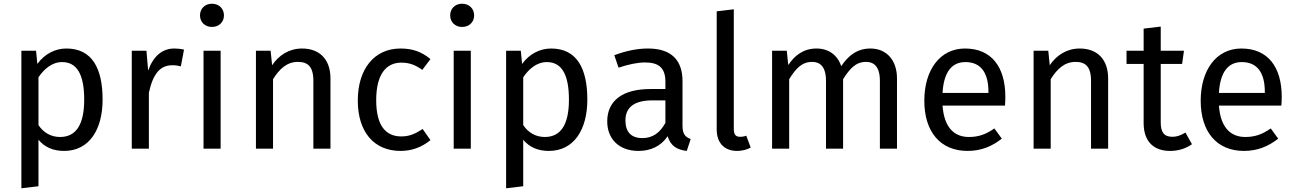

<svg xmlns="http://www.w3.org/2000/svg" viewBox="-20 -800 6973 1033"><path d="M337 -539C277 -539 220 -510 181 -456L174 -527H95V213L187 202V-48C221 -7 268 12 325 12C461 12 532 -104 532 -264C532 -430 477 -539 337 -539ZM303 -63C255 -63 214 -86 187 -127V-384C215 -426 258 -466 314 -466C393 -466 433 -401 433 -264C433 -126 387 -63 303 -63Z M918 -539C854 -539 805 -499 777 -420L768 -527H689V0H781V-301C803 -402 841 -449 907 -449C926 -449 937 -447 953 -443L970 -533C954 -537 935 -539 918 -539Z M1120 -780C1082 -780 1056 -753 1056 -717C1056 -682 1082 -655 1120 -655C1159 -655 1185 -682 1185 -717C1185 -753 1159 -780 1120 -780ZM1167 -527H1075V0H1167Z M1605 -539C1536 -539 1480 -503 1444 -449L1436 -527H1357V0H1449V-374C1484 -430 1524 -467 1583 -467C1634 -467 1666 -444 1666 -365V0H1758V-378C1758 -478 1702 -539 1605 -539Z M2135 -539C1992 -539 1905 -427 1905 -259C1905 -89 1993 12 2135 12C2196 12 2249 -8 2296 -46L2254 -106C2214 -80 2183 -66 2139 -66C2056 -66 2004 -123 2004 -261C2004 -398 2056 -463 2139 -463C2183 -463 2216 -450 2252 -424L2296 -482C2247 -523 2197 -539 2135 -539Z M2466 -780C2428 -780 2402 -753 2402 -717C2402 -682 2428 -655 2466 -655C2505 -655 2531 -682 2531 -717C2531 -753 2505 -780 2466 -780ZM2513 -527H2421V0H2513Z M2945 -539C2885 -539 2828 -510 2789 -456L2782 -527H2703V213L2795 202V-48C2829 -7 2876 12 2933 12C3069 12 3140 -104 3140 -264C3140 -430 3085 -539 2945 -539ZM2911 -63C2863 -63 2822 -86 2795 -127V-384C2823 -426 2866 -466 2922 -466C3001 -466 3041 -401 3041 -264C3041 -126 2995 -63 2911 -63Z M3652 -123V-364C3652 -474 3594 -539 3467 -539C3408 -539 3350 -527 3285 -503L3308 -436C3362 -454 3411 -464 3450 -464C3523 -464 3560 -436 3560 -360V-321H3479C3332 -321 3247 -260 3247 -147C3247 -53 3310 12 3415 12C3479 12 3535 -12 3572 -67C3588 -15 3622 6 3675 12L3696 -52C3669 -62 3652 -77 3652 -123ZM3436 -57C3376 -57 3345 -90 3345 -152C3345 -224 3394 -260 3491 -260H3560V-139C3530 -84 3490 -57 3436 -57Z M3946 12C3973 12 3999 5 4019 -6L3995 -70C3985 -66 3974 -64 3961 -64C3937 -64 3928 -78 3928 -106V-750L3836 -739V-104C3836 -29 3879 12 3946 12Z M4663 -539C4592 -539 4544 -501 4506 -444C4486 -504 4438 -539 4373 -539C4304 -539 4256 -503 4221 -450L4213 -527H4134V0H4226V-374C4261 -430 4293 -467 4350 -467C4390 -467 4424 -444 4424 -365V0H4516V-374C4552 -430 4583 -467 4640 -467C4680 -467 4714 -444 4714 -365V0H4806V-378C4806 -477 4749 -539 4663 -539Z M5389 -279C5389 -440 5314 -539 5172 -539C5036 -539 4953 -422 4953 -258C4953 -91 5039 12 5186 12C5259 12 5318 -13 5370 -54L5330 -109C5284 -77 5245 -63 5193 -63C5117 -63 5060 -110 5051 -232H5387C5388 -244 5389 -261 5389 -279ZM5298 -300H5051C5058 -417 5104 -466 5174 -466C5257 -466 5298 -409 5298 -306Z M5789 -539C5720 -539 5664 -503 5628 -449L5620 -527H5541V0H5633V-374C5668 -430 5708 -467 5767 -467C5818 -467 5850 -444 5850 -365V0H5942V-378C5942 -478 5886 -539 5789 -539Z M6358 -87C6332 -71 6311 -64 6288 -64C6242 -64 6225 -89 6225 -142V-456H6340L6350 -527H6225V-657L6133 -646V-527H6041V-456H6133V-138C6133 -40 6186 12 6275 12C6320 12 6358 0 6393 -24Z M6876 -279C6876 -440 6801 -539 6659 -539C6523 -539 6440 -422 6440 -258C6440 -91 6526 12 6673 12C6746 12 6805 -13 6857 -54L6817 -109C6771 -77 6732 -63 6680 -63C6604 -63 6547 -110 6538 -232H6874C6875 -244 6876 -261 6876 -279ZM6785 -300H6538C6545 -417 6591 -466 6661 -466C6744 -466 6785 -409 6785 -306Z"/></svg>

Font: FSans
Style: Regular
Weight: 400
Designer: Carrois Corporate & Edenspiekermann AG
Foundry: Carrois Corporate GbR & Edenspiekermann AG
Version: Version 4.106;PS 004.106;hotconv 1.0.70;makeotf.lib2.5.58329